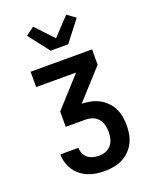

<svg xmlns="http://www.w3.org/2000/svg" viewBox="-177 -875 954 1189"><g transform="rotate(-20 300.0 -281.0)"><path d="M302 215Q274 215 247 211Q220 207 194.5 196.5Q169 186 147 168.5Q125 151 110 128Q95 105 87 78Q79 51 79 24H198Q198 43 206 61.5Q214 80 229 92Q244 104 263.5 109Q283 114 302 114Q325 114 346.5 106Q368 98 382.5 80.5Q397 63 402.5 40.5Q408 18 408 -5Q408 -28 402.5 -50.5Q397 -73 382 -91Q367 -109 345 -117Q323 -125 300 -125H169V-226L344 -419H81V-520H486V-419L311 -226Q340 -225 369 -219Q398 -213 423.5 -199.5Q449 -186 470 -165Q491 -144 504 -118Q517 -92 522 -63Q527 -34 527 -4Q527 25 521.5 54.5Q516 84 502 110.5Q488 137 466.5 158Q445 179 418 192Q391 205 361.5 210Q332 215 302 215ZM242 -600 227 -620 136 -737 191 -777 300 -661 409 -777 464 -737 358 -600Z"/></g></svg>

Font: Iosevka Aile
Style: Bold
Weight: 700
Designer: Belleve Invis
Foundry: Belleve Invis
Version: Version 28.0.1; ttfautohint (v1.8.4)